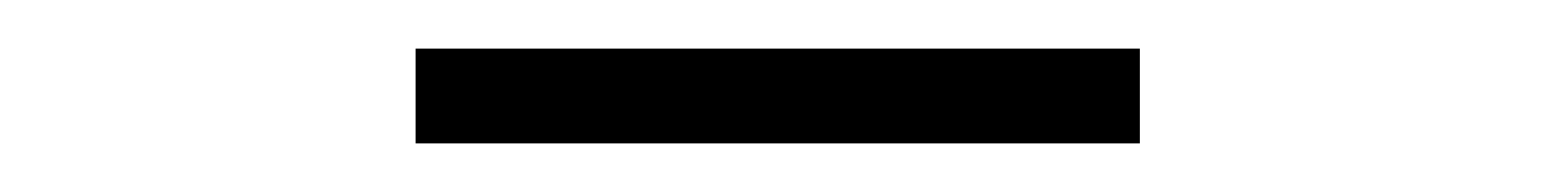

<svg xmlns="http://www.w3.org/2000/svg" viewBox="-20 -706 640 79"><path d="M151 -647V-686H449V-647Z"/></svg>

Font: Montserrat-Alt1 Light
Style: Regular
Weight: 300
Designer: Differentunic
Foundry: Differentunic
Version: Version 7.222